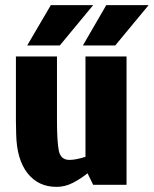

<svg xmlns="http://www.w3.org/2000/svg" viewBox="-20 -720 599 748"><path d="M200 8Q129 8 87 -45.5Q45 -99 43 -198L42 -250V-500H202V-250Q202 -170 209 -133.5Q216 -97 251 -97Q264 -97 280.5 -100.5Q297 -104 313 -109V-500H473V0H343L321 -45Q294 -23 263.5 -7.5Q233 8 201 8Q201 8 200 8ZM343 -700 213 -543H86L178 -700ZM559 -700 429 -543H303L394 -700Z"/></svg>

Font: Epunda Sans ExtraBold
Style: Regular
Weight: 800
Designer: Simon Atzbach
Foundry: typofactur
Version: Version 2.204; ttfautohint (v1.8.4.7-5d5b)